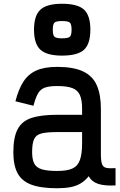

<svg xmlns="http://www.w3.org/2000/svg" viewBox="-20 -988 640 1022"><path d="M284 14Q198 14 147 -5Q96 -24 73.5 -66Q51 -108 51 -178Q51 -256 73.5 -299.5Q96 -343 147 -360Q198 -377 284 -377H417V-409Q417 -455 405.5 -481.5Q394 -508 365.5 -519Q337 -530 284 -530Q242 -530 218.5 -521.5Q195 -513 182 -490Q169 -467 158 -425L62 -449Q79 -514 105 -554Q131 -594 174 -613Q217 -632 284 -632Q371 -632 422 -608Q473 -584 495 -534.5Q517 -485 517 -409V-168Q517 -131 523 -114.5Q529 -98 546 -94.5Q563 -91 595 -93V-1Q538 2 503.5 -9Q469 -20 452 -50Q434 -27 410.5 -12.5Q387 2 356 8Q325 14 284 14ZM284 -78Q337 -78 365.5 -91Q394 -104 405.5 -136.5Q417 -169 417 -226V-285H284Q231 -285 202 -278Q173 -271 162 -248.5Q151 -226 151 -178Q151 -140 162 -118Q173 -96 202 -87Q231 -78 284 -78ZM310 -692Q229 -692 195 -723.5Q161 -755 161 -830Q161 -905 195 -936.5Q229 -968 310 -968Q393 -968 427 -937Q461 -906 461 -830Q461 -754 427 -723Q393 -692 310 -692ZM310 -784Q343 -784 352 -792.5Q361 -801 361 -830Q361 -859 352 -867.5Q343 -876 310 -876Q279 -876 270 -867.5Q261 -859 261 -830Q261 -801 270 -792.5Q279 -784 310 -784Z"/></svg>

Font: Victor Mono Thin
Style: Bold
Weight: 700
Monospace: yes
Version: Version 1.561;gftools[0.9.30]